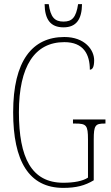

<svg xmlns="http://www.w3.org/2000/svg" viewBox="-20 -904 540 934"><path d="M289 -771C352 -771 378 -811 379 -884H360C350 -818 330 -799 289 -799C246 -799 226 -820 217 -884H197C198 -810 225 -771 289 -771ZM288 10C350 10 393 -1 436 -27V-225C436 -295 444 -303 489 -303H493V-323H335V-303H346C400 -303 408 -295 408 -226V-40C383 -23 339 -15 288 -15C133 -15 72 -137 72 -358C72 -582 149 -699 293 -699C387 -699 417 -639 417 -565C430 -565 438 -578 438 -611C438 -661 393 -724 293 -724C137 -724 44 -608 44 -358C44 -121 120 10 288 10Z"/></svg>

Font: Noto Serif Hebrew ExtraCondensed Thin
Style: Regular
Weight: 100
Width: 2
Designer: Monotype Design Team
Foundry: Monotype Imaging Inc.
Version: Version 2.004